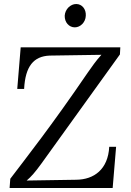

<svg xmlns="http://www.w3.org/2000/svg" viewBox="-20 -936 652 956"><path d="M359.4 -916C330.6 -916 304.2 -890.1 302.2 -857.9C301.3 -824.7 323.7 -799.8 352.5 -799.8C379.9 -799.8 406.2 -824.7 407.2 -857.9C409.2 -890.1 388.7 -916 359.4 -916ZM577.1 -665 579.1 -700.2H83L65.9 -493.2H100.1C106 -606.9 147.9 -655.8 227.1 -659.2L484.9 -663.1C458 -633.8 437 -603 416 -573.2C236.8 -310.1 110.8 -150.9 31.2 -45.9L27.8 0H541L558.1 -205.1H523.9C518.1 -92.8 448.2 -42 359.9 -41L112.8 -37.1C135.3 -56.2 153.8 -77.1 185.1 -120.1Z"/></svg>

Font: Lora Italic
Style: Regular
Weight: 400
Italic angle: -3°
Designer: Olga Karpushina, Alexei Vanyashin
Foundry: Cyreal
Version: Version 1.011;PS 001.011;hotconv 1.0.70;makeotf.lib2.5.58329